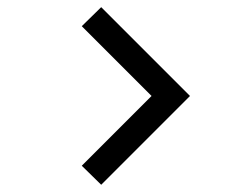

<svg xmlns="http://www.w3.org/2000/svg" viewBox="-20 -596 696 536"><path d="M262.5 -80.2 510.4 -328.1 262.5 -576 208.3 -522.9 403.1 -328.1 208.3 -133.3Z"/></svg>

Font: Manrope Semibold
Style: Regular
Weight: 600
Width: 4
Designer: Michael Sharanda
Foundry: Michael Sharanda
Version: Version 2.000;PS 002.000;hotconv 1.0.88;makeotf.lib2.5.64775